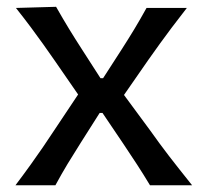

<svg xmlns="http://www.w3.org/2000/svg" viewBox="-20 -550 614 570"><path d="M25.9 0Q52.7 -35.6 71.8 -62.3Q90.8 -88.9 106.9 -112.3Q123 -135.7 140.6 -162.6L211.9 -269.5L143.1 -369.1Q124.5 -396 107.9 -419.2Q91.3 -442.4 72.3 -468Q53.2 -493.7 27.3 -526.4L146.5 -529.8Q167 -493.7 185.1 -464.1Q203.1 -434.6 224.6 -401.4L278.3 -317.9H286.1L340.3 -401.9Q361.3 -434.6 378.4 -462.9Q395.5 -491.2 415 -526.4H534.7Q508.3 -492.2 489.7 -467.8Q471.2 -443.4 455.6 -421.6Q439.9 -399.9 420.9 -373L348.1 -268.1L426.3 -162.1Q453.6 -123.5 481.2 -87.6Q508.8 -51.8 550.3 0H425.3Q405.3 -33.2 387.2 -61Q369.1 -88.9 346.2 -123L284.2 -214.8H275.9L220.2 -127Q197.8 -91.8 180.7 -63.5Q163.6 -35.2 144.5 0Z"/></svg>

Font: Pinar Medium
Style: Regular
Weight: 500
Designer: Amin Abedi
Version: Version 3.000